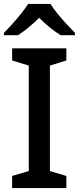

<svg xmlns="http://www.w3.org/2000/svg" viewBox="-24 -961 403 981"><path d="M315 0H38V-62L123 -87V-626L38 -652V-714H315V-652L231 -626V-87L315 -62ZM234 -941Q247 -919 269.5 -891.5Q292 -864 316.5 -837.5Q341 -811 359 -793V-781H286Q260 -797 231.5 -820Q203 -843 176 -870Q149 -843 121.5 -820.5Q94 -798 68 -781H-4V-793Q15 -812 38.5 -838Q62 -864 84 -891.5Q106 -919 120 -941Z"/></svg>

Font: Noto Sans Thai Medium
Style: Regular
Weight: 500
Designer: Monotype Design Team
Foundry: Monotype Imaging Inc.
Version: Version 2.001